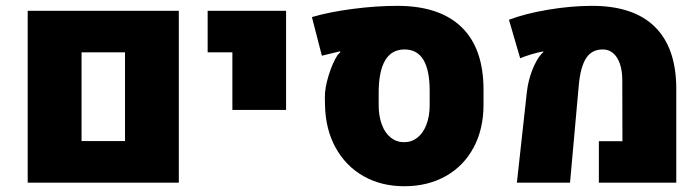

<svg xmlns="http://www.w3.org/2000/svg" viewBox="-20 -628 2405 660"><path d="M75.2 -590.8H594.7V0H75.2ZM409.7 -143.1V-448.2H260.3V-143.1Z M778.8 -448.2H693.8V-590.8H963.4V-250H778.8Z M1097.2 -267.6 1096.7 -292Q1096.2 -325.7 1109.9 -369.4Q1123.5 -413.1 1140.6 -439Q1142.6 -441.4 1149.9 -448.7L1148.9 -451.7Q1133.3 -448.2 1086.4 -436.5L1052.2 -569.3Q1111.8 -586.9 1192.6 -597.4Q1273.4 -607.9 1345.7 -607.9Q1490.7 -607.9 1566.4 -534.9Q1642.1 -461.9 1642.1 -319.3V-267.6Q1642.1 -184.6 1608.2 -121.1Q1574.2 -57.6 1512.5 -22.7Q1450.7 12.2 1369.6 12.2Q1290.5 12.2 1229.2 -22.7Q1168 -57.6 1133.3 -121.1Q1098.6 -184.6 1097.2 -267.6ZM1457 -266.6V-315.9Q1457 -458 1370.6 -458Q1325.7 -458 1303.5 -419.7Q1281.2 -381.3 1281.7 -305.2V-266.6Q1281.7 -229 1292.5 -200Q1303.2 -170.9 1323.2 -155Q1343.3 -139.2 1369.1 -139.2Q1395 -139.2 1415 -155Q1435.1 -170.9 1446 -200Q1457 -229 1457 -266.6Z M1791 -311Q1795.4 -350.1 1809.3 -386.2Q1823.2 -422.4 1841.8 -443.4Q1846.2 -447.8 1847.7 -448.2L1847.2 -451.2Q1829.6 -448.2 1806.2 -441.2Q1782.7 -434.1 1768.1 -427.7L1729.5 -560.1Q1786.1 -581.5 1864.7 -594.7Q1943.4 -607.9 2015.1 -607.9Q2157.2 -607.9 2230.5 -536.4Q2303.7 -464.8 2304.7 -326.2V0H2038.6V-142.6H2119.6L2119.1 -351.6Q2119.1 -400.9 2101.1 -429.4Q2083 -458 2051.8 -458Q2014.2 -458 1994.9 -428.2Q1975.6 -398.4 1969.7 -336.4L1939.5 0H1756.8Z"/></svg>

Font: Heebo Black
Style: Regular
Weight: 900
Designer: Oded Ezer
Foundry: Meir Sadan
Version: Version 2.001; ttfautohint (v1.5.14-ce02) -l 8 -r 50 -G 200 